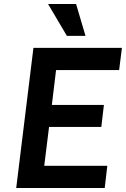

<svg xmlns="http://www.w3.org/2000/svg" viewBox="-20 -939 629 959"><path d="M61 0 147 -700H589L575 -589H260L239 -415H499L486 -305H225L201 -111H516L503 0ZM314 -760 220 -919H360L407 -760Z"/></svg>

Font: Inclusive Sans SemiBold
Style: Italic
Weight: 600
Italic angle: -7°
Designer: Olivia King
Foundry: Olivia King
Version: Version 2.004